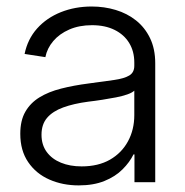

<svg xmlns="http://www.w3.org/2000/svg" viewBox="-20 -557 567 587"><path d="M220.7 9.8Q171.4 9.8 130.9 -8.1Q90.3 -25.9 66.2 -61.3Q42 -96.7 42 -147.9Q42 -188.5 57.4 -215.3Q72.8 -242.2 100.6 -259.3Q128.4 -276.4 166.7 -286.1Q205.1 -295.9 251 -301.8Q297.9 -308.1 328.9 -312.5Q359.9 -316.9 375.2 -326.2Q390.6 -335.4 390.6 -356V-365.7Q390.6 -399.9 375 -425.5Q359.4 -451.2 330.3 -465.6Q301.3 -480 261.2 -480Q222.2 -480 191.9 -466.8Q161.6 -453.6 142.8 -431.4Q124 -409.2 118.7 -382.3L55.2 -392.1Q64.5 -437.5 93.5 -470Q122.6 -502.4 166 -519.8Q209.5 -537.1 260.3 -537.1Q298.8 -537.1 333.7 -526.6Q368.7 -516.1 395.8 -494.6Q422.9 -473.1 438.7 -440.4Q454.6 -407.7 454.6 -363.3V0H391.1V-85H388.2Q376.5 -61 354.5 -39.1Q332.5 -17.1 299.3 -3.7Q266.1 9.8 220.7 9.8ZM229.5 -48.3Q280.3 -48.3 316.2 -68.8Q352.1 -89.4 371.3 -125Q390.6 -160.6 390.6 -205.1V-279.8Q383.8 -273.4 369.1 -268.3Q354.5 -263.2 334.7 -259.3Q314.9 -255.4 292.7 -252Q270.5 -248.5 249.5 -246.1Q205.1 -240.2 173.1 -228.5Q141.1 -216.8 124 -196.8Q106.9 -176.8 106.9 -145Q106.9 -114.3 122.8 -92.5Q138.7 -70.8 166.3 -59.6Q193.8 -48.3 229.5 -48.3Z"/></svg>

Font: Inter 24pt Light
Style: Regular
Weight: 300
Designer: Rasmus Andersson
Foundry: rsms
Version: Version 4.001;git-66647c0bb